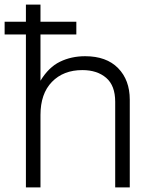

<svg xmlns="http://www.w3.org/2000/svg" viewBox="-41 -810 652 830"><path d="M71 0V-790H134V-461Q169 -519 218 -543Q267 -567 327 -567Q419 -567 469.5 -515.5Q520 -464 520 -379V0H457V-370Q457 -440 418 -473.5Q379 -507 315 -507Q233 -507 183.5 -456Q134 -405 134 -313V0ZM-21 -661V-716H289V-661Z"/></svg>

Font: BDO Grotesk Light
Style: Regular
Weight: 300
Designer: Deni Anggara
Foundry: Lokal Container
Version: Version 2.000